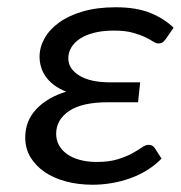

<svg xmlns="http://www.w3.org/2000/svg" viewBox="-20 -505 500 531"><path d="M438.5 -397Q432.6 -389.2 428.2 -387Q423.8 -384.8 418 -384.8Q411.6 -384.8 403.1 -390.4Q394.5 -396 380.6 -402.6Q366.7 -409.2 346.2 -414.8Q325.7 -420.4 295.4 -420.4Q263.7 -420.4 240 -414.3Q216.3 -408.2 200.7 -397.7Q185.1 -387.2 177 -373.3Q168.9 -359.4 168.9 -343.8Q168.9 -314.9 199.2 -296.1Q229.5 -277.3 284.7 -277.3H367.7L361.8 -222.2H278.8Q207 -222.2 171.1 -198Q135.3 -173.8 135.3 -134.8Q135.3 -118.2 142.8 -104Q150.4 -89.8 164.8 -79.3Q179.2 -68.8 200.2 -63Q221.2 -57.1 247.6 -57.1Q281.7 -57.1 305.4 -64.5Q329.1 -71.8 345.5 -80.8Q361.8 -89.8 372.3 -97.2Q382.8 -104.5 391.1 -104.5Q400.9 -104.5 407.2 -96.7L426.8 -66.4Q408.7 -47.9 386.5 -34.2Q364.3 -20.5 339.4 -11.7Q314.5 -2.9 288.3 1.5Q262.2 5.9 236.3 5.9Q196.8 5.9 162.6 -3.2Q128.4 -12.2 103.5 -29.3Q78.6 -46.4 64.2 -70.3Q49.8 -94.2 49.8 -124.5Q49.8 -170.9 80.6 -203.4Q111.3 -235.8 163.1 -251.5Q143.1 -259.3 128.9 -270.3Q114.7 -281.2 106 -293.9Q97.2 -306.6 93.3 -320.6Q89.4 -334.5 89.4 -347.7Q89.4 -374 103 -398.7Q116.7 -423.3 143.3 -442.6Q169.9 -461.9 209.2 -473.4Q248.5 -484.9 300.3 -484.9Q357.4 -484.9 396.2 -469Q435.1 -453.1 460 -428.2Z"/></svg>

Font: Carlito
Style: Italic
Weight: 400
Italic angle: -7°
Designer: Lukasz Dziedzic
Foundry: tyPoland Lukasz Dziedzic
Version: Version 1.104